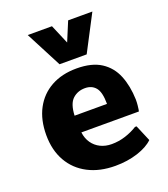

<svg xmlns="http://www.w3.org/2000/svg" viewBox="-145 -891 876 1003"><g transform="rotate(-20 293.5 -389.5)"><path d="M324.2 9.8Q237.3 9.8 173.1 -23.7Q108.9 -57.1 73.7 -118.9Q38.6 -180.7 38.6 -264.6Q38.6 -349.1 71.3 -410.4Q104 -471.7 164.1 -504.9Q224.1 -538.1 305.7 -538.1Q390.1 -538.1 441.2 -505.1Q492.2 -472.2 515.9 -414.1Q539.6 -356 542 -279.8Q542 -261.7 540.5 -248Q539.1 -234.4 537.8 -226.1Q536.6 -217.8 535.6 -215.3H215.8Q220.2 -180.7 237.8 -155.5Q255.4 -130.4 283 -116.9Q310.5 -103.5 344.7 -103.5Q384.8 -103.5 421.6 -115.5Q458.5 -127.4 488.8 -146.5H497.6L535.6 -56.6Q505.4 -26.9 448.5 -8.5Q391.6 9.8 324.2 9.8ZM212.4 -309.6H392.6Q392.6 -374.5 371.3 -400.4Q350.1 -426.3 312 -426.3Q271 -426.3 243.2 -400.6Q215.3 -375 212.4 -309.6ZM230.5 -588.9 126.5 -789.1H261.2L306.6 -682.1L351.1 -789.1H485.8L381.3 -588.9Z"/></g></svg>

Font: Comme ExtraBold
Style: Regular
Weight: 800
Version: Version 1.000;gftools[0.9.27]